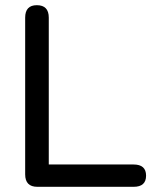

<svg xmlns="http://www.w3.org/2000/svg" viewBox="-20 -720 606 740"><path d="M124 0Q77 0 77 -48V-652Q77 -700 122 -700Q168 -700 168 -652V-86H495Q543 -86 543 -43Q543 0 495 0Z"/></svg>

Font: Zen Maru Gothic Medium
Style: Regular
Weight: 500
Designer: Yoshimichi Ohira
Foundry: Positype
Version: Version 1.001